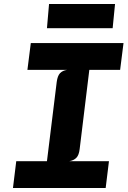

<svg xmlns="http://www.w3.org/2000/svg" viewBox="-20 -943 640 963"><path d="M45 0 61.5 -134.5H215.5L264.5 -532Q268.5 -562.5 281 -575.8Q293.5 -589 316 -592.5H117.5L134.5 -727H599.5L582.5 -592.5H428L379.5 -195Q376 -165 363.2 -151.8Q350.5 -138.5 327.5 -134.5H526.5L510 0ZM215.5 -801.5 226 -923H557L545 -801.5Z"/></svg>

Font: Spline Sans Mono
Style: Italic
Weight: 400
Italic angle: -4°
Monospace: yes
Designer: Eben Sorkin, Mirko Velimirovic
Foundry: Sorkin Type
Version: Version 1.004